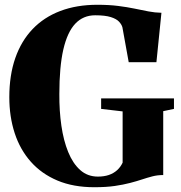

<svg xmlns="http://www.w3.org/2000/svg" viewBox="-20 -773 756 804"><path d="M375 11Q287 11 220.5 -17Q154 -45 109 -95.8Q64 -146.5 41.5 -215.5Q19 -284.5 19 -366Q19 -458 44 -529.8Q69 -601.5 116.5 -651.2Q164 -701 232.5 -727Q301 -753 387.5 -753Q436.5 -753 474.2 -748.2Q512 -743.5 543.2 -737Q574.5 -730.5 601.8 -725.2Q629 -720 656 -719.5L635 -512.5H519L492.5 -659Q489 -671 478.2 -682.5Q467.5 -694 443.8 -701.5Q420 -709 378.5 -709Q328.5 -709 295.2 -673.8Q262 -638.5 245.2 -565.8Q228.5 -493 228.5 -379Q228 -309 237 -246.8Q246 -184.5 265.5 -136.5Q285 -88.5 315.8 -61Q346.5 -33.5 390 -33.5Q415.5 -33.5 435.5 -40.2Q455.5 -47 470.2 -60.2Q485 -73.5 493.5 -92V-306.5L403.5 -317V-361H708.5V-317L663.5 -307.5V-40Q639.5 -40 618.2 -34.5Q597 -29 574.5 -21.5Q552 -14 524.2 -6.8Q496.5 0.5 460.2 5.8Q424 11 375 11Z"/></svg>

Font: Merriweather 96pt Black
Style: Regular
Weight: 900
Version: Version 2.100